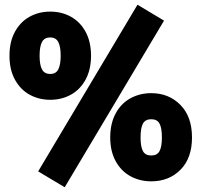

<svg xmlns="http://www.w3.org/2000/svg" viewBox="-20 -745 850 810"><path d="M560 -725 672 -658 253 45 141 -22ZM364 -510Q364 -451 341 -409Q318 -367 279 -345.5Q240 -324 192 -324Q144 -324 105 -345.5Q66 -367 43 -409Q20 -451 20 -510Q20 -569 43 -611Q66 -653 105 -674.5Q144 -696 192 -696Q240 -696 279 -674.5Q318 -653 341 -611Q364 -569 364 -510ZM147 -510Q147 -472 157 -452.5Q167 -433 192 -433Q216 -433 226 -452.5Q236 -472 236 -510Q236 -548 226 -567.5Q216 -587 192 -587Q167 -587 157 -567.5Q147 -548 147 -510ZM790 -165Q790 -78 741.5 -29Q693 20 618 20Q570 20 530.5 -1.5Q491 -23 468 -65Q445 -107 445 -165Q445 -224 468 -266.5Q491 -309 530.5 -330.5Q570 -352 618 -352Q692 -352 741 -302.5Q790 -253 790 -165ZM573 -165Q573 -126 583 -107.5Q593 -89 618 -89Q643 -89 653 -107.5Q663 -126 663 -165Q663 -205 653 -223.5Q643 -242 618 -242Q593 -242 583 -223.5Q573 -205 573 -165Z"/></svg>

Font: Fira Sans Condensed Black
Style: Regular
Weight: 900
Width: 3
Designer: Carrois Corporate & Edenspiekermann AG
Foundry: Carrois Corporate GbR & Edenspiekermann AG
Version: Version 4.203